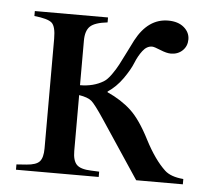

<svg xmlns="http://www.w3.org/2000/svg" viewBox="-41 -499 584 541"><g transform="rotate(5 251.5 -228.0)"><path d="M495 0H363L254 -164Q228 -203 217.5 -212Q207 -221 182 -225V-67Q182 -40 193 -28.5Q204 -17 234 -16L257 -15V0H23V-15L51 -17Q79 -19 88.5 -30Q98 -41 98 -67V-377Q98 -412 86.5 -422Q75 -432 37 -436V-450H244V-436Q208 -432 195 -419.5Q182 -407 182 -379V-253Q220 -253 248 -270Q258 -276 269 -291.5Q280 -307 287 -320.5Q294 -334 306 -358Q318 -382 323 -392Q357 -456 414 -456Q442 -456 458.5 -442Q475 -428 475 -408Q475 -389 462 -376.5Q449 -364 429 -364Q417 -364 399 -371.5Q381 -379 375 -379Q360 -379 348.5 -364Q337 -349 329 -329Q321 -309 303 -283.5Q285 -258 261 -242V-240Q301 -222 328.5 -196.5Q356 -171 384 -116Q412 -62 442 -34Q459 -18 495 -15Z"/></g></svg>

Font: STIX MathJax Alphabets
Style: Regular
Weight: 400
Designer: MicroPress Inc., with final additions and corrections provided by Coen Hoffman, Elsevier (retired)
Version: Version 1.1.1